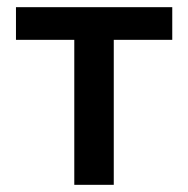

<svg xmlns="http://www.w3.org/2000/svg" viewBox="-20 -515 524 535"><path d="M187 0V-404H24.5V-495H460V-404H297V0Z"/></svg>

Font: Geologica Cursive
Style: Regular
Weight: 400
Designer: Sindre Bremnes, Frode Helland
Foundry: Monokrom Skriftforlag AS
Version: Version 1.010;gftools[0.9.28]